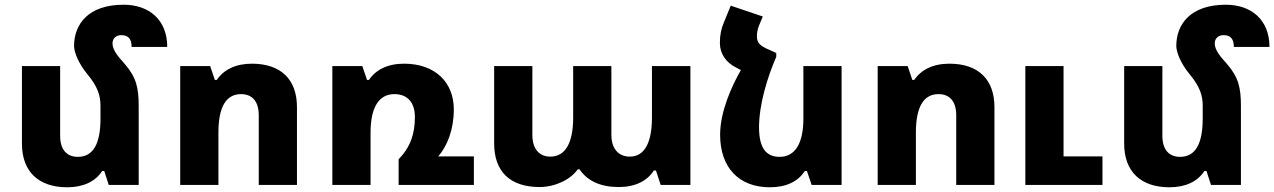

<svg xmlns="http://www.w3.org/2000/svg" viewBox="-20 -784 5402 814"><path d="M568 -334C568 -412 558 -457 507 -515C484 -541 457 -570 457 -600C457 -621 472 -635 494 -635C524 -635 538 -619 538 -585H689C689 -701 611 -764 504 -764C355 -764 294 -682 294 -589C294 -564 312 -516 350 -470C395 -416 406 -378 406 -335V-281C406 -176 376 -119 310 -119C262 -119 235 -151 235 -208V-504H73V-175C73 -57 143 10 265 10C334 10 385 -15 413 -59H422L441 0H568Z M744 0H906V-222C906 -328 937 -385 1002 -385C1050 -385 1077 -353 1077 -296V0H1239V-330C1239 -448 1170 -514 1048 -514C978 -514 928 -488 899 -445H891L871 -504H744Z M1838 -121C1876 -165 1904 -234 1904 -320C1904 -436 1824 -514 1693 -514C1623 -514 1573 -488 1544 -445H1536L1516 -504H1389V0H1551V-222C1551 -328 1586 -385 1652 -385C1706 -385 1739 -351 1739 -288C1739 -218 1721 -161 1670 -109V0H1989V-121Z M2268 9C2333 9 2400 -23 2429 -66H2437C2471 -16 2527 9 2604 9C2673 9 2724 -17 2752 -61H2761L2781 0H2907V-504H2744V-286C2744 -178 2712 -120 2650 -120C2603 -120 2572 -153 2572 -212V-504H2410V-286C2410 -178 2377 -120 2313 -120C2266 -120 2237 -153 2237 -212V-504H2075V-176C2075 -57 2142 9 2268 9Z M3392 -59H3401L3421 0H3548V-504H3386V-281C3386 -176 3351 -119 3285 -119C3231 -119 3198 -153 3198 -244C3198 -342 3234 -458 3271 -543V-560L3256 -553L3270 -560L3243 -572C3198 -591 3189 -604 3189 -632C3189 -647 3193 -664 3198 -676L3214 -714L3078 -760L3049 -689C3038 -663 3032 -637 3032 -602C3032 -557 3057 -519 3102 -497L3121 -487C3084 -422 3033 -313 3033 -213C3033 -73 3113 10 3244 10C3314 10 3364 -15 3392 -59Z M3701 0H3863V-222C3863 -328 3894 -385 3959 -385C4007 -385 4034 -353 4034 -296V0H4196V-330C4196 -448 4127 -514 4005 -514C3935 -514 3885 -488 3856 -445H3848L3828 -504H3701ZM4327 0H4654V-121H4489V-504H4327Z M5241 -334C5241 -412 5231 -457 5180 -515C5157 -541 5130 -570 5130 -600C5130 -621 5145 -635 5167 -635C5197 -635 5211 -619 5211 -585H5362C5362 -701 5284 -764 5177 -764C5028 -764 4967 -682 4967 -589C4967 -564 4985 -516 5023 -470C5068 -416 5079 -378 5079 -335V-281C5079 -176 5049 -119 4983 -119C4935 -119 4908 -151 4908 -208V-504H4746V-175C4746 -57 4816 10 4938 10C5007 10 5058 -15 5086 -59H5095L5114 0H5241Z"/></svg>

Font: Noto Sans Armenian Extra
Style: Regular
Weight: 800
Designer: Monotype Design Team
Foundry: Monotype Imaging Inc.
Version: Version 1.901